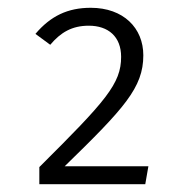

<svg xmlns="http://www.w3.org/2000/svg" viewBox="-20 -822 472 493"><path d="M213 -802C154 -802 110 -781 71 -735L109 -707C136 -739 165 -756 208 -756C258 -756 291 -728 291 -676C291 -607 252 -563 81 -393V-349H353L361 -395H146C299 -544 348 -597 348 -680C348 -750 297 -802 213 -802Z"/></svg>

Font: Glow Sans SC Normal
Style: Regular
Weight: 400
Designer: Ryoko NISHIZUKA (kana, bopomofo & ideographs); Paul D. Hunt (Latin, Greek & Cyrillic); Sandoll Communications, Soo-young
Version: Version 0.93